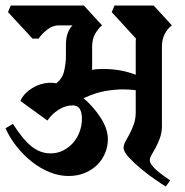

<svg xmlns="http://www.w3.org/2000/svg" viewBox="-42 -659 671 696"><path d="M328 -567Q314 -556 303 -536.5Q292 -517 292 -490V-422Q292 -418 292 -414Q292 -410 291 -406Q310 -409 330 -409Q364 -409 392.5 -404Q421 -399 450 -388V-497Q450 -502 450 -508Q450 -514 451 -519L363 -615L373 -639H515L581 -567Q566 -556 555.5 -536.5Q545 -517 545 -490V-203Q545 -179 538 -159.5Q531 -140 523 -125Q515 -110 508 -98.5Q501 -87 501 -78Q501 -70 509 -59.5Q517 -49 529 -39Q541 -29 553.5 -20Q566 -11 575 -5L559 17Q547 10 521.5 -7.5Q496 -25 470.5 -46Q445 -67 425.5 -88Q406 -109 406 -123Q406 -134 413 -146.5Q420 -159 428 -174Q436 -189 443 -208.5Q450 -228 450 -252V-332Q427 -335 405 -335Q375 -335 339.5 -329Q304 -323 261 -303Q297 -272 323 -232Q349 -192 349 -154Q349 -128 339 -104Q329 -80 310.5 -61.5Q292 -43 265.5 -32Q239 -21 206 -21Q173 -21 139 -34.5Q105 -48 75 -71.5Q45 -95 19.5 -126.5Q-6 -158 -22 -194L5 -210Q40 -154 72 -128.5Q104 -103 141 -103Q167 -103 188 -114Q209 -125 224 -142.5Q239 -160 247 -182.5Q255 -205 255 -228Q255 -277 222 -277Q195 -277 170 -261Q145 -245 130 -222L32 -293Q44 -321 75.5 -340Q107 -359 143 -359Q148 -359 152.5 -358.5Q157 -358 162 -357Q185 -375 191 -403.5Q197 -432 197 -455V-497Q197 -543 221 -567H170Q149 -567 129 -551.5Q109 -536 98 -519H76L-13 -615L-3 -639H262Z"/></svg>

Font: Jaini
Style: Regular
Weight: 400
Designer: Girish Dalvi, Maithili Shingre
Foundry: Ek Type
Version: Version 1.001;PS 1.000;hotconv 16.6.51;makeotf.lib2.5.65220